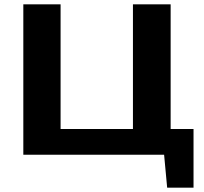

<svg xmlns="http://www.w3.org/2000/svg" viewBox="-20 -710 937 881"><path d="M868 -118V151H747L733 0H87V-690H258V-118H590V-690H763V-118Z"/></svg>

Font: Exo 2 Expanded
Style: Bold
Weight: 700
Width: 7
Designer: Natanael Gama
Version: Version 1.001;PS 001.001;hotconv 1.0.70;makeotf.lib2.5.58329